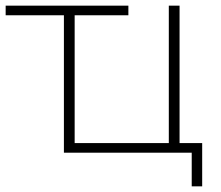

<svg xmlns="http://www.w3.org/2000/svg" viewBox="-22 -540 781 679"><path d="M-2 -486H204V0H656V119H693V-34H613V-520H575V-34H242V-486H432V-520H-2Z"/></svg>

Font: Montserrat-Alt1 ExtLt
Style: Regular
Weight: 200
Designer: Differentunic
Foundry: Differentunic
Version: Version 7.222